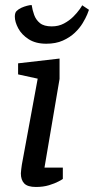

<svg xmlns="http://www.w3.org/2000/svg" viewBox="-20 -739 374 764"><path d="M123 5Q90 5 76.5 -9Q63 -23 63 -49Q63 -55 64.5 -65.5Q66 -76 67 -84L130 -426L52 -443V-487L217 -506V-425L157 -72H230V-27Q228 -25 213 -17Q198 -9 175 -2Q152 5 123 5ZM164 -565Q122 -565 94 -583Q66 -601 52.5 -626.5Q39 -652 39 -673Q39 -681 41 -687Q43 -693 47 -696Q54 -703 65 -708Q76 -713 87.5 -716Q99 -719 106 -719Q109 -699 116 -679.5Q123 -660 139 -647Q155 -634 186 -634Q213 -634 234.5 -645.5Q256 -657 271.5 -672.5Q287 -688 296.5 -701.5Q306 -715 307 -718L334 -700Q333 -696 327 -681.5Q321 -667 309 -647Q297 -627 277.5 -608.5Q258 -590 230 -577.5Q202 -565 164 -565Z"/></svg>

Font: Faustina Medium
Style: Italic
Weight: 500
Italic angle: -8°
Designer: Alfonso Garcia
Foundry: http://www.omnibus-type.com
Version: Version 1.200